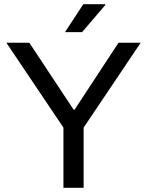

<svg xmlns="http://www.w3.org/2000/svg" viewBox="-20 -888 695 908"><path d="M280 0V-284.5L10 -686H118.6L328.1 -369.4H332.7L540.6 -686H645.4L375.5 -284.5V0ZM287.4 -736 373.9 -868H477.5L478.5 -865L368.2 -736Z"/></svg>

Font: Archivo Variable SemiBold
Style: Regular
Weight: 600
Designer: Hector Gatti
Foundry: Omnibus-Type
Version: Version 2.001